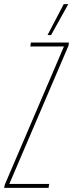

<svg xmlns="http://www.w3.org/2000/svg" viewBox="-51 -905 352 925"><path d="M-31 0 -28 -15 257 -681H95L98 -700H281L279 -685L-6 -19H186L183 0ZM178 -736 256 -885H278L195 -736Z"/></svg>

Font: Georama ExtraCondensed Thin
Style: Italic
Weight: 100
Width: 2
Italic angle: -9°
Designer: Jean-Baptiste Levee
Foundry: Production Type
Version: Version 1.001